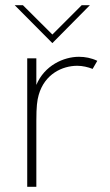

<svg xmlns="http://www.w3.org/2000/svg" viewBox="-20 -717 424 737"><path d="M84.5 0H119.5V-253.5C119.5 -307.5 122.5 -331.5 128.5 -352.5C151.5 -433.5 220 -464.5 276.5 -464.5C296.5 -464.5 318 -459.5 335.5 -452.5L353.5 -483.5C330.5 -494.5 306.5 -499 283 -499C224 -499 150.5 -465.5 119.5 -391V-493H84.5ZM36.5 -697 181 -551.5 325 -697H293.5L181 -584.5L68 -697Z"/></svg>

Font: HK Grotesk ExtraLight
Style: Regular
Weight: 200
Designer: Alfredo Marco Pradil
Foundry: Hanken Design Co.
Version: Version 3.001;FEAKit 1.0